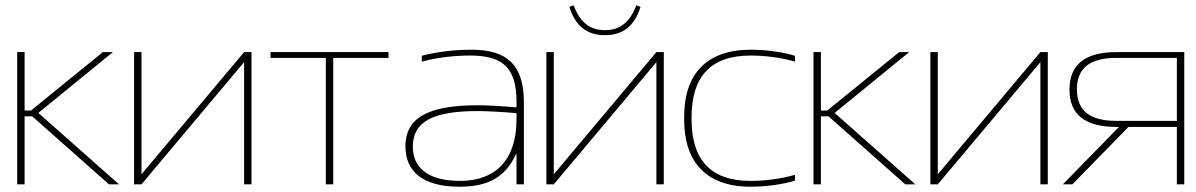

<svg xmlns="http://www.w3.org/2000/svg" viewBox="-20 -697 4523 726"><path d="M45 -500V0H73V-257H102L392 0H430L125 -270L407 -500H369L97 -279H73V-500Z M487 0H515L903 -462V0H931V-500H903L515 -38V-500H487Z M1212 0H1240V-478H1449V-500H1003V-478H1212Z M1763 -509C1699 -509 1629 -501 1575 -486V-464C1634 -480 1701 -487 1757 -487C1875 -487 1933 -447 1933 -313V-291C1863 -297 1814 -299 1786 -299C1591 -299 1513 -247 1513 -144C1513 -49 1578 9 1717 9C1828 9 1891 -28 1931 -114H1933V0H1961V-310C1961 -454 1895 -509 1763 -509ZM1541 -142C1541 -238 1618 -277 1786 -277C1821 -277 1879 -274 1933 -269V-245C1933 -91 1852 -13 1720 -13C1592 -13 1541 -68 1541 -142Z M2046 0H2074L2462 -462V0H2490V-500H2462L2074 -38V-500H2046ZM2133 -671 2149 -677C2174 -610 2213 -583 2267 -583C2322 -583 2361 -610 2386 -677L2402 -671C2379 -597 2334 -564 2267 -564C2201 -564 2156 -597 2133 -671Z M2567 -256V-244C2567 -85 2650 9 2818 9C2875 9 2938 1 2986 -14V-36C2931 -20 2870 -13 2818 -13C2666 -13 2595 -94 2595 -246V-254C2595 -406 2666 -487 2818 -487C2870 -487 2931 -480 2986 -464V-486C2938 -501 2875 -509 2818 -509C2650 -509 2567 -415 2567 -256Z M3056 -500V0H3084V-257H3113L3403 0H3441L3136 -270L3418 -500H3380L3108 -279H3084V-500Z M3498 0H3526L3914 -462V0H3942V-500H3914L3526 -38V-500H3498Z M4458 -500H4202C4083 -500 4024 -453 4024 -358C4024 -264 4083 -217 4202 -217H4211L3999 0H4035L4247 -217H4430V0H4458ZM4052 -359C4052 -439 4101 -478 4200 -478H4430V-240H4200C4101 -240 4052 -279 4052 -359Z"/></svg>

Font: LT Wave Thin
Style: Regular
Weight: 100
Designer: Daniel Lyons
Version: Version 2.5 (Glyphs App)